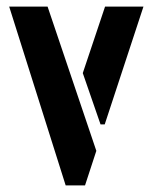

<svg xmlns="http://www.w3.org/2000/svg" viewBox="-20 -561 462 581"><path d="M7.8 -541H124L271.5 -104.5L237.3 0H178.7ZM230.5 -339.8 297.9 -541H414.1L296.9 -184.6H284.2Z"/></svg>

Font: Post No Bills Jaffna
Style: Bold
Weight: 700
Designer: Kosala Senevirathne, Siva Puranthara, Lasantha Premarathna, Tharique Azeez
Foundry: Mooniak
Version: Version 1.220 ; ttfautohint (v1.6)